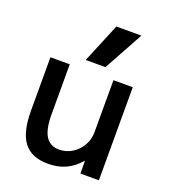

<svg xmlns="http://www.w3.org/2000/svg" viewBox="-144 -894 888 1008"><g transform="rotate(20 299.5 -390.0)"><path d="M240 10Q148 10 105 -46Q62 -102 62 -220V-520H170V-240Q170 -158 194.5 -119Q219 -80 270 -80Q309 -80 342 -100.5Q375 -121 394.5 -155Q414 -189 414 -230V-520H522V0H419L418 -70H416Q382 -30 339 -10Q296 10 240 10ZM351 -570H241L332 -790H472Z"/></g></svg>

Font: M PLUS 2 Thin Medium
Style: Regular
Weight: 500
Version: Version 1.001